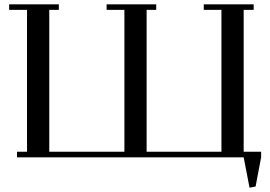

<svg xmlns="http://www.w3.org/2000/svg" viewBox="-20 -722 1238 881"><path d="M22 -676.8V-702.1H250V-676.8H206.1V-25.9H550.8V-676.8H469.2V-702.1H696.8V-676.8H652.8V-25.9H996.1V-676.8H915V-702.1H1144V-676.8H1098.1V-25.9H1178.2V0L1152.8 133.8L1125 139.2L1098.1 0H58.1V-25.9H104V-676.8Z"/></svg>

Font: Dehuti
Style: Bold
Weight: 700
Version: Version 1.2